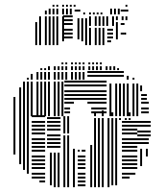

<svg xmlns="http://www.w3.org/2000/svg" viewBox="-20 -780 682 800"><path d="M44 -136H36V-296H44ZM68 -96H60V-296H68ZM84 -72H76V-296H84ZM100 -56H92V-296H100ZM168 -20H144V-28H168ZM168 -36H112V-44H168ZM168 -52H112V-60H168ZM168 -76H112V-84H168ZM168 -92H112V-100H168ZM168 -108H112V-116H168ZM168 -124H112V-132H168ZM168 -148H112V-156H168ZM168 -164H112V-172H168ZM168 -180H112V-188H168ZM168 -196H112V-204H168ZM168 -220H112V-228H168ZM168 -236H112V-244H168ZM168 -252H112V-260H168ZM168 -268H112V-276H168ZM168 -292H112V-300H168ZM196 -8H188V-144H196ZM212 0H204V-144H212ZM228 0H220V-144H228ZM232 -164H176V-172H232ZM232 -180H176V-188H232ZM232 -196H176V-204H232ZM232 -212H176V-220H232ZM232 -236H176V-244H232ZM232 -252H176V-260H232ZM232 -268H176V-276H232ZM232 -284H176V-292H232ZM252 0H244V-216H252ZM268 0H260V-216H268ZM292 0H284V-160H292ZM336 -4H304V-12H336ZM336 -20H304V-28H336ZM336 -36H304V-44H336ZM336 -52H304V-60H336ZM336 -76H304V-84H336ZM336 -92H304V-100H336ZM336 -108H304V-116H336ZM336 -124H304V-132H336ZM312 -148H304V-156H312ZM336 -148H320V-156H336ZM252 -224H244V-296H252ZM268 -224H260V-296H268ZM364 0H356V-176H364ZM380 0H372V-280H380ZM396 0H388V-280H396ZM412 0H404V-280H412ZM436 0H428V-280H436ZM452 -8H444V-280H452ZM468 -8H460V-280H468ZM520 -36H488V-44H520ZM544 -52H488V-60H544ZM552 -76H488V-84H552ZM552 -92H488V-100H552ZM552 -108H488V-116H552ZM552 -124H488V-132H552ZM552 -148H488V-156H552ZM552 -164H488V-172H552ZM552 -180H488V-188H552ZM552 -196H488V-204H552ZM552 -220H488V-228H552ZM552 -236H488V-244H552ZM552 -252H488V-260H552ZM552 -268H488V-276H552ZM572 -88H564V-160H572ZM596 -128H588V-160H596ZM600 -180H552V-188H600ZM600 -196H552V-204H600ZM608 -212H552V-220H608ZM608 -228H552V-236H608ZM608 -252H552V-260H608ZM608 -268H552V-276H608ZM380 -280H372V-288H380ZM396 -280H388V-288H396ZM412 -280H404V-288H412ZM436 -280H428V-288H436ZM452 -280H444V-288H452ZM468 -280H460V-288H468ZM484 -280H476V-288H484ZM508 -280H500V-288H508ZM524 -280H516V-288H524ZM380 -296H372V-312H380ZM412 -296H404V-320H412ZM452 -296H444V-312H452ZM484 -296H476V-320H484ZM524 -296H516V-312H524ZM556 -296H548V-320H556ZM44 -296H36V-376H44ZM68 -296H60V-416H68ZM84 -296H76V-440H84ZM100 -296H92V-440H100ZM116 -296H108V-440H116ZM140 -296H132V-440H140ZM156 -296H148V-440H156ZM172 -296H164V-440H172ZM188 -296H180V-440H188ZM212 -296H204V-440H212ZM228 -296H220V-440H228ZM244 -296H236V-440H244ZM272 -308H248V-316H272ZM424 -308H360V-316H424ZM272 -324H248V-332H272ZM424 -324H360V-332H424ZM288 -348H248V-356H288ZM424 -348H344V-356H424ZM424 -364H248V-372H424ZM424 -380H248V-388H424ZM424 -396H248V-404H424ZM424 -420H248V-428H424ZM424 -436H248V-444H424ZM444 -296H436V-400H444ZM468 -296H460V-400H468ZM484 -296H476V-400H484ZM500 -296H492V-400H500ZM516 -296H508V-400H516ZM540 -296H532V-400H540ZM556 -296H548V-400H556ZM600 -308H568V-316H600ZM600 -324H568V-332H600ZM600 -348H568V-356H600ZM592 -364H568V-372H592ZM592 -380H568V-388H592ZM444 -400H436V-432H444ZM468 -400H460V-432H468ZM484 -400H476V-432H484ZM500 -400H492V-432H500ZM516 -400H508V-432H516ZM540 -400H532V-432H540ZM556 -400H548V-432H556ZM572 -400H564V-424H572ZM100 -448H92V-456H100ZM116 -448H108V-472H116ZM140 -448H132V-480H140ZM156 -448H148V-480H156ZM172 -448H164V-480H172ZM188 -448H180V-480H188ZM212 -448H204V-480H212ZM228 -448H220V-480H228ZM244 -448H236V-480H244ZM260 -448H252V-480H260ZM284 -448H276V-480H284ZM300 -448H292V-480H300ZM316 -448H308V-480H316ZM332 -448H324V-480H332ZM496 -460H344V-468H496ZM496 -476H344V-484H496ZM516 -448H508V-464H516ZM540 -448H532V-456H540ZM156 -488H148V-496H156ZM172 -488H164V-496H172ZM188 -488H180V-504H188ZM212 -488H204V-504H212ZM228 -488H220V-504H228ZM244 -488H236V-504H244ZM260 -488H252V-504H260ZM284 -488H276V-504H284ZM300 -488H292V-504H300ZM316 -488H308V-504H316ZM332 -488H324V-504H332ZM356 -488H348V-504H356ZM372 -488H364V-504H372ZM388 -488H380V-504H388ZM404 -488H396V-504H404ZM428 -488H420V-504H428ZM444 -488H436V-504H444ZM460 -488H452V-504H460ZM476 -488H468V-496H476ZM244 -512H236V-520H244ZM260 -512H252V-520H260ZM284 -512H276V-520H284ZM300 -512H292V-520H300ZM316 -512H308V-520H316ZM332 -512H324V-520H332ZM356 -512H348V-520H356ZM372 -512H364V-520H372ZM388 -512H380V-520H388ZM404 -512H396V-520H404ZM135 -592H127V-688H135ZM151 -592H143V-712H151ZM175 -592H167V-712H175ZM191 -592H183V-712H191ZM207 -592H199V-712H207ZM223 -592H215V-712H223ZM247 -608H239V-712H247ZM283 -620H243V-628H283ZM283 -636H243V-644H283ZM283 -652H243V-660H283ZM283 -676H243V-684H283ZM283 -692H243V-700H283ZM283 -708H243V-716H283ZM311 -616H303V-704H311ZM327 -608H319V-704H327ZM343 -592H335V-704H343ZM359 -592H351V-664H359ZM383 -592H375V-664H383ZM399 -592H391V-664H399ZM415 -592H407V-664H415ZM443 -604H427V-612H443ZM451 -620H427V-628H451ZM451 -636H427V-644H451ZM451 -652H427V-660H451ZM359 -672H351V-712H359ZM383 -672H375V-712H383ZM399 -672H391V-712H399ZM415 -672H407V-712H415ZM431 -672H423V-712H431ZM455 -672H447V-712H455ZM471 -616H463V-688H471ZM506 -636H483V-644H506ZM499 -676H483V-684H499ZM471 -696H463V-704H471ZM495 -696H487V-704H495ZM511 -696H503V-704H511ZM471 -704H463V-712H471ZM495 -704H487V-712H495ZM511 -704H503V-712H511ZM175 -720H167V-736H175ZM191 -720H183V-744H191ZM207 -720H199V-744H207ZM223 -720H215V-744H223ZM247 -720H239V-744H247ZM263 -720H255V-744H263ZM279 -720H271V-744H279ZM315 -732H291V-740H315ZM335 -720H327V-728H335ZM359 -720H351V-728H359ZM375 -720H367V-728H375ZM391 -720H383V-728H391ZM407 -720H399V-728H407ZM447 -720H439V-744H447ZM463 -720H455V-744H463ZM479 -720H471V-744H479ZM515 -732H483V-740H515ZM207 -752H199V-760H207ZM223 -752H215V-760H223ZM247 -752H239V-760H247ZM263 -752H255V-760H263ZM279 -752H271V-760H279ZM295 -752H287V-760H295ZM511 -752H503V-760H511Z"/></svg>

Font: Rubik Lines
Style: Regular
Weight: 400
Designer: Hubert and Fischer, NaN
Foundry: Hubert and Fischer, NaN
Version: Version 2.201